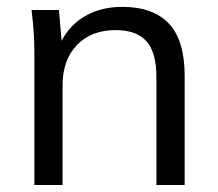

<svg xmlns="http://www.w3.org/2000/svg" viewBox="-20 -531 626 551"><path d="M78.6 0V-385.9Q78.6 -414.2 76.3 -443.6Q74.1 -472.9 70.6 -502.3H149.2L158.7 -391.7H146.7Q169.1 -450 217.4 -480.7Q265.7 -511.3 330.4 -511.3Q419.4 -511.3 464.6 -463.4Q509.9 -415.5 509.9 -313.8V0H428.9V-308.8Q428.9 -380.4 400.4 -412.5Q371.8 -444.6 312.1 -444.6Q241.9 -444.6 200.8 -401.7Q159.6 -358.8 159.6 -286.6V0Z"/></svg>

Font: Mulish ExtraLight
Style: Regular
Weight: 200
Designer: Vernon Adams
Foundry: Vernon Adams
Version: Version 3.603